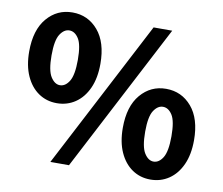

<svg xmlns="http://www.w3.org/2000/svg" viewBox="-76 -759 1001 863"><g transform="rotate(10 425.0 -327.5)"><path d="M188 -253Q141 -253 104.5 -278Q68 -303 47 -349.5Q26 -396 26 -461Q26 -559 72 -613Q118 -667 188 -667Q259 -667 305 -613Q351 -559 351 -461Q351 -396 330 -349.5Q309 -303 272 -278Q235 -253 188 -253ZM188 -335Q213 -335 230.5 -363.5Q248 -392 248 -461Q248 -530 230.5 -557.5Q213 -585 188 -585Q164 -585 146 -557.5Q128 -530 128 -461Q128 -392 146 -363.5Q164 -335 188 -335ZM206 12 558 -664H643L291 12ZM662 12Q615 12 578.5 -13Q542 -38 521 -84.5Q500 -131 500 -196Q500 -294 546 -348Q592 -402 662 -402Q733 -402 779 -348Q825 -294 825 -196Q825 -131 804 -84.5Q783 -38 746 -13Q709 12 662 12ZM662 -70Q687 -70 704.5 -98.5Q722 -127 722 -196Q722 -265 704.5 -292.5Q687 -320 662 -320Q638 -320 620 -292.5Q602 -265 602 -196Q602 -127 620 -98.5Q638 -70 662 -70Z"/></g></svg>

Font: Mada
Style: Bold
Weight: 700
Designer: Khaled Hosny
Version: Version 1.5